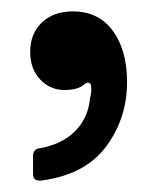

<svg xmlns="http://www.w3.org/2000/svg" viewBox="-20 -148 270 337"><path d="M49 169Q38 169 38 157V126Q38 113 51 112Q89 105 112 82Q135 59 138 24Q141 14 140 5Q140 -1 136.5 -2.5Q133 -4 128 0Q117 10 93 10Q68 10 50.5 -8.5Q33 -27 33 -57Q33 -89 53.5 -108.5Q74 -128 108 -128Q153 -128 178 -94Q203 -60 203 -4Q203 60 166 109.5Q129 159 52 169Z"/></svg>

Font: Open Sauce Two Medium
Style: Regular
Weight: 500
Designer: Alfredo Marco Pradil
Foundry: Creative Sauce Fz LLC
Version: Version 1.477